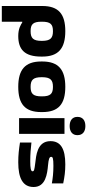

<svg xmlns="http://www.w3.org/2000/svg" viewBox="557 -1327 960 2114"><g transform="rotate(90 1037.0 -270.0)"><path d="M603 -244V-256C603 -435 511 -509 323 -509C135 -509 46 -435 46 -256V190H219V-35H227C253 -19 295 9 376 9C523 9 603 -59 603 -244ZM219 -248V-252C219 -346 247 -373 323 -373C399 -373 430 -346 430 -252V-248C430 -154 399 -127 323 -127C247 -127 219 -154 219 -248Z M657 -256V-244C657 -65 749 9 936 9C1125 9 1214 -65 1214 -244V-256C1214 -435 1125 -509 936 -509C749 -509 657 -435 657 -256ZM830 -248V-252C830 -346 861 -373 936 -373C1012 -373 1041 -346 1041 -252V-248C1041 -154 1012 -127 936 -127C861 -127 830 -154 830 -248Z M1281 -500V0H1454V-500ZM1267 -641C1267 -590 1302 -557 1368 -557C1432 -557 1468 -590 1468 -641V-644C1468 -697 1432 -730 1368 -730C1302 -730 1267 -697 1267 -644Z M1777 -178C1849 -169 1866 -166 1866 -148C1866 -130 1832 -123 1756 -123C1676 -123 1613 -129 1549 -136V-10C1628 2 1685 9 1767 9C1943 9 2039 -42 2039 -160C2039 -293 1895 -310 1798 -319C1734 -325 1707 -333 1707 -353C1707 -371 1721 -378 1807 -378C1884 -378 1942 -371 1999 -361V-486C1925 -501 1870 -509 1789 -509C1618 -509 1534 -458 1534 -346C1534 -195 1701 -188 1777 -178Z"/></g></svg>

Font: LT Wave Black
Style: Regular
Weight: 900
Designer: Daniel Lyons
Version: Version 2.5 (Glyphs App)